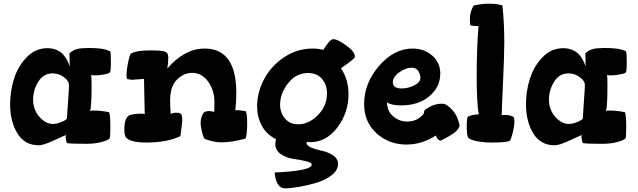

<svg xmlns="http://www.w3.org/2000/svg" viewBox="-20 -774 3468 1044"><path d="M35 -207Q35 -279 56.5 -346.5Q78 -414 125.5 -463Q173 -512 237 -512Q266 -512 288.5 -502Q311 -492 323.5 -477.5Q336 -463 344 -448.5Q352 -434 355 -424Q358 -414 359 -414Q359 -468 358 -485Q378 -502 399.5 -507.5Q421 -513 459 -513Q489 -513 512.5 -511Q536 -509 548 -506Q560 -503 567.5 -500Q575 -497 577 -496L579 -495Q583 -486 583 -439Q583 -391 579 -382Q576 -375 547 -369.5Q518 -364 497 -364Q487 -364 475 -366Q478 -360 478 -315Q478 -184 469 -170Q476 -173 486 -173Q530 -173 572 -164Q580 -158 580 -79Q580 -35 577 -23Q570 -12 533 -2Q496 8 449 8Q364 8 344 4Q337 -15 337 -28Q337 -36 340 -40Q328 -36 272 -10Q216 16 191 16Q114 16 74.5 -49Q35 -114 35 -207ZM160 -233Q160 -177 194.5 -138.5Q229 -100 267 -100Q288 -100 315 -111Q342 -122 344 -131Q347 -177 349.5 -215.5Q352 -254 353.5 -274.5Q355 -295 355 -301V-313Q355 -334 327.5 -354.5Q300 -375 266 -375Q216 -375 188 -329.5Q160 -284 160 -233Z M656 -70Q656 -132 683 -147Q708 -156 751 -156Q757 -156 767 -154Q767 -183 765 -247.5Q763 -312 763 -345Q759 -345 730 -342.5Q701 -340 696 -340Q692 -340 684 -342Q676 -344 672 -344Q668 -348 668 -365Q668 -392 676 -432.5Q684 -473 691 -482Q720 -500 797 -500Q858 -500 876.5 -493.5Q895 -487 895 -462Q895 -432 890 -402Q984 -510 1093 -510Q1265 -510 1265 -268Q1265 -219 1259 -173Q1259 -175 1268 -175Q1283 -175 1315 -170Q1324 -160 1324 -105Q1324 -36 1314 -20Q1239 0 1184 0Q1145 0 1094 -18Q1087 -23 1079 -53.5Q1071 -84 1071 -106Q1071 -139 1089 -163Q1100 -170 1118 -170Q1132 -170 1145 -165Q1145 -168 1145.5 -191Q1146 -214 1146 -220Q1146 -283 1111.5 -330.5Q1077 -378 1025 -378Q980 -378 942.5 -341.5Q905 -305 905 -227Q905 -199 908 -154Q920 -161 939 -161Q957 -161 961 -156Q971 -156 971 -116Q971 -107 961 -34Q889 1 778 1Q687 1 665 -27Q656 -38 656 -70Z M1378 -196Q1378 -270 1415 -341.5Q1452 -413 1523 -461.5Q1594 -510 1681 -510Q1710 -510 1738 -503Q1757 -533 1769.5 -547Q1782 -561 1793 -561Q1815 -561 1862.5 -527Q1910 -493 1910 -465Q1909 -454 1834 -403Q1875 -342 1875 -262Q1875 -161 1814.5 -81Q1754 -1 1667 -1Q1654 -1 1648 -2Q1647 0 1647 3Q1647 18 1673.5 29Q1700 40 1732.5 46.5Q1765 53 1791.5 71Q1818 89 1818 118Q1818 151 1784 178Q1750 205 1701.5 219.5Q1653 234 1607 242Q1561 250 1529 250Q1482 250 1473 164Q1675 155 1675 121Q1675 110 1644 102.5Q1613 95 1576 90Q1539 85 1508 64.5Q1477 44 1477 10Q1477 -4 1481 -17Q1429 -43 1403.5 -90.5Q1378 -138 1378 -196ZM1503 -205Q1503 -160 1530 -129Q1557 -98 1601 -98Q1659 -98 1708.5 -148Q1758 -198 1758 -265Q1758 -314 1730.5 -345.5Q1703 -377 1655 -377Q1590 -377 1546.5 -321.5Q1503 -266 1503 -205Z M1960 -209Q1960 -322 2041.5 -416Q2123 -510 2224 -510Q2286 -510 2330 -472Q2374 -434 2374 -373Q2374 -302 2315.5 -251.5Q2257 -201 2161 -201Q2106 -201 2084 -218Q2085 -170 2118 -141.5Q2151 -113 2194 -113Q2250 -113 2285 -157Q2285 -165 2288 -174Q2332 -210 2383 -210Q2393 -210 2398 -209Q2464 -173 2479 -91Q2478 -83 2471.5 -74Q2465 -65 2458 -58.5Q2451 -52 2438 -43.5Q2425 -35 2417.5 -31Q2410 -27 2395.5 -19Q2381 -11 2379 -10Q2373 -10 2369 -11.5Q2365 -13 2361.5 -16.5Q2358 -20 2357 -21.5Q2356 -23 2353 -29.5Q2350 -36 2349 -37Q2275 12 2190 12Q2095 12 2027.5 -49Q1960 -110 1960 -209ZM2116 -326Q2116 -293 2164 -293Q2200 -293 2233 -310Q2266 -327 2266 -352Q2266 -369 2254.5 -387.5Q2243 -406 2218 -406Q2187 -406 2151.5 -381Q2116 -356 2116 -326Z M2518 -90Q2518 -133 2525 -140Q2551 -152 2583 -152Q2572 -218 2572 -354Q2572 -514 2582 -632Q2553 -632 2537 -636Q2535 -656 2535 -668Q2535 -712 2556 -744Q2599 -754 2637 -754Q2685 -754 2712 -744Q2722 -650 2722 -545Q2722 -471 2715.5 -334Q2709 -197 2708 -148Q2713 -149 2724 -149Q2754 -149 2773 -138Q2777 -130 2777 -114Q2777 -90 2769 -56.5Q2761 -23 2753 -9Q2740 1 2654 1Q2607 1 2569.5 -7Q2532 -15 2525 -27Q2518 -39 2518 -90Z M2840 -207Q2840 -279 2861.5 -346.5Q2883 -414 2930.5 -463Q2978 -512 3042 -512Q3071 -512 3093.5 -502Q3116 -492 3128.5 -477.5Q3141 -463 3149 -448.5Q3157 -434 3160 -424Q3163 -414 3164 -414Q3164 -468 3163 -485Q3183 -502 3204.5 -507.5Q3226 -513 3264 -513Q3294 -513 3317.5 -511Q3341 -509 3353 -506Q3365 -503 3372.5 -500Q3380 -497 3382 -496L3384 -495Q3388 -486 3388 -439Q3388 -391 3384 -382Q3381 -375 3352 -369.5Q3323 -364 3302 -364Q3292 -364 3280 -366Q3283 -360 3283 -315Q3283 -184 3274 -170Q3281 -173 3291 -173Q3335 -173 3377 -164Q3385 -158 3385 -79Q3385 -35 3382 -23Q3375 -12 3338 -2Q3301 8 3254 8Q3169 8 3149 4Q3142 -15 3142 -28Q3142 -36 3145 -40Q3133 -36 3077 -10Q3021 16 2996 16Q2919 16 2879.5 -49Q2840 -114 2840 -207ZM2965 -233Q2965 -177 2999.5 -138.5Q3034 -100 3072 -100Q3093 -100 3120 -111Q3147 -122 3149 -131Q3152 -177 3154.5 -215.5Q3157 -254 3158.5 -274.5Q3160 -295 3160 -301V-313Q3160 -334 3132.5 -354.5Q3105 -375 3071 -375Q3021 -375 2993 -329.5Q2965 -284 2965 -233Z"/></svg>

Font: Gorditas
Style: Regular
Weight: 400
Designer: Gustavo Dipre (gbrenda1987@gmail.com)
Foundry: Gustavo Dipre (gbrenda1987@gmail.com)
Version: Version 1.001